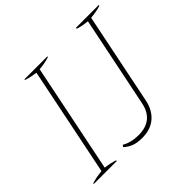

<svg xmlns="http://www.w3.org/2000/svg" viewBox="-169 -891 1092 1092"><g transform="rotate(-45 377.0 -345.0)"><path d="M15 -5Q48 -16 97 -21L231 -678Q183 -685 156 -695V-700H341L340 -695Q308 -684 258 -679L124 -22Q173 -15 200 -5L199 0H14ZM280 -31 289 -41Q331 -16 391 -16Q510 -16 533 -131L645 -678Q598 -683 570 -693L571 -700H754L753 -694Q722 -684 672 -679L559 -125Q546 -62 504 -26Q462 10 394 10Q354 10 327.5 -0.5Q301 -11 280 -31Z"/></g></svg>

Font: Trirong Thin
Style: Italic
Weight: 250
Italic angle: -12°
Designer: Katatrad Team
Foundry: CadsonDemak
Version: Version 1.001